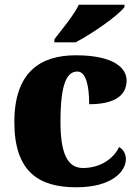

<svg xmlns="http://www.w3.org/2000/svg" viewBox="-20 -786 593 816"><path d="M211 -619V-606H301C371 -642 484 -721 509 -756V-766H315C294 -721 240 -657 211 -619ZM304 10C455 10 515 -57 515 -110C515 -128 507 -150 486 -161C463 -112 407 -72 332 -72C265 -72 237 -138 237 -268C237 -433 265 -482 309 -482C347 -482 359 -416 359 -343C497 -343 518 -403 518 -444C518 -496 465 -551 302 -551C156 -551 41 -484 41 -267C41 -55 146 10 304 10Z"/></svg>

Font: Noto Serif Thai Black
Style: Regular
Weight: 900
Designer: Monotype Design Team
Foundry: Monotype Imaging Inc.
Version: Version 2.002